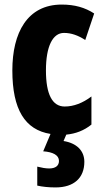

<svg xmlns="http://www.w3.org/2000/svg" viewBox="-20 -580 455 840"><path d="M349 128C349 79 315 46 258 37L270 9C311 5 348 -9 380 -35V-158C342 -129 302 -114 263 -114C209 -114 181 -167 181 -272C181 -378 211 -436 260 -436C292 -436 322 -425 353 -405L392 -521C352 -547 307 -560 250 -560C99 -560 34 -436 34 -272C34 -101 89 -12 201 6L169 82C212 85 238 99 238 124C238 145 223 157 195 157C180 157 163 154 143 149V232C165 237 192 240 223 240C304 240 349 198 349 128Z"/></svg>

Font: Noto Sans Khmer UI ExtraCondensed ExtraBold
Style: Regular
Weight: 800
Width: 2
Designer: Danh Hong and the Monotype Design Team
Foundry: Monotype Imaging Inc.
Version: Version 2.002